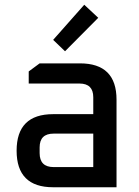

<svg xmlns="http://www.w3.org/2000/svg" viewBox="-20 -789 584 809"><path d="M204 0Q50 0 50 -154Q50 -308 204 -308H373V-379Q373 -437 315 -437H101V-488L147 -522H317Q471 -522 471 -369V0ZM147 -144Q147 -85 206 -85H373V-226H206Q147 -226 147 -168ZM204 -621 335 -769 394 -714 254 -573Z"/></svg>

Font: Oxanium Medium
Style: Regular
Weight: 500
Designer: Severin Meyer
Version: Version 1.001